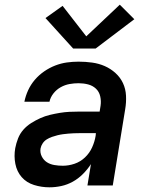

<svg xmlns="http://www.w3.org/2000/svg" viewBox="-20 -791 640 819"><path d="M191 8Q157 8 125 -2Q93 -12 72.5 -35.5Q52 -59 45.5 -92Q39 -125 45 -159Q49 -180 57 -200.5Q65 -221 79.5 -237.5Q94 -254 113 -266Q132 -278 152 -287Q172 -296 193 -301Q214 -306 235 -309.5Q256 -313 276.5 -314Q297 -315 318 -315H405L409 -340Q412 -360 407.5 -380Q403 -400 389 -413Q375 -426 355.5 -431Q336 -436 315 -436Q296 -436 276.5 -432.5Q257 -429 239 -419Q221 -409 208 -392.5Q195 -376 191 -357H84Q89 -382 100 -406Q111 -430 128.5 -450.5Q146 -471 168.5 -486.5Q191 -502 215.5 -511.5Q240 -521 265 -524.5Q290 -528 315 -528Q345 -528 373.5 -524Q402 -520 427 -509Q452 -498 472.5 -479.5Q493 -461 504.5 -436.5Q516 -412 517.5 -383Q519 -354 514 -325L461 0H353L368 -91Q368 -91 368 -91Q368 -91 368 -91Q368 -91 368 -91Q368 -91 368 -91Q353 -68 333.5 -48.5Q314 -29 290.5 -16Q267 -3 241.5 2.5Q216 8 191 8ZM248 -84Q273 -84 298 -92.5Q323 -101 342.5 -119.5Q362 -138 373 -162.5Q384 -187 388 -212L389 -223H318Q306 -223 294.5 -222.5Q283 -222 271.5 -221Q260 -220 248.5 -218.5Q237 -217 225 -214Q213 -211 201.5 -207Q190 -203 179.5 -196.5Q169 -190 162 -179.5Q155 -169 153 -158Q150 -140 158 -124Q166 -108 180 -99Q194 -90 212 -87Q230 -84 248 -84ZM388 -584H292L174 -714L247 -766L348 -636L491 -771L553 -709Z"/></svg>

Font: Iosevka SS04 Semibold Extended
Style: Italic
Weight: 600
Width: 7
Italic angle: -9°
Monospace: yes
Designer: Belleve Invis
Foundry: Belleve Invis
Version: Version 19.0.0; ttfautohint (v1.8.4)